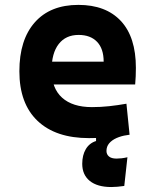

<svg xmlns="http://www.w3.org/2000/svg" viewBox="-20 -547 626 774"><path d="M428.7 207Q372.6 207 342 182.4Q311.5 157.7 311.5 113.3Q311.5 78.6 325.9 54.2Q340.3 29.8 367.2 21.5V-14.6L484.4 -16.1L494.1 -2.9Q468.8 1 449.7 9.5Q430.7 18.1 419.9 31Q409.2 43.9 409.2 61.5Q409.2 75.2 419.2 83.7Q429.2 92.3 449.7 92.3Q459 92.3 470.2 91.1Q481.4 89.8 493.7 86.9L481 202.6Q467.3 204.6 453.6 205.8Q439.9 207 428.7 207ZM338.9 9.8Q204.6 9.8 131.3 -59.8Q58.1 -129.4 58.1 -259.8Q58.1 -386.7 120.4 -457Q182.6 -527.3 295.9 -527.3Q406.7 -527.3 467.3 -462.4Q527.8 -397.5 527.8 -273.4Q527.8 -238.3 524.9 -206.5H145V-298.3H397.9Q397.9 -350.6 371.3 -378.4Q344.7 -406.2 296.9 -406.2Q245.1 -406.2 216.6 -369.4Q188 -332.5 188 -264.6Q188 -191.4 230.2 -153.3Q272.5 -115.2 350.6 -115.2Q385.7 -115.2 419.9 -118.9Q454.1 -122.6 489.7 -128.9L502.4 -3.9Q452.6 4.9 411.6 7.3Q370.6 9.8 338.9 9.8Z"/></svg>

Font: Cascadia Mono PL
Style: Regular
Weight: 400
Monospace: yes
Designer: Aaron Bell
Foundry: Saja Typeworks
Version: Version 2102.003